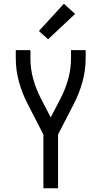

<svg xmlns="http://www.w3.org/2000/svg" viewBox="-20 -1002 540 1022"><path d="M211 0V-286L127 -449Q98 -505 81 -566.5Q64 -628 64 -691V-735H142V-691Q142 -636 156.5 -583Q171 -530 196 -481L250 -377L304 -481Q329 -530 343.5 -583Q358 -636 358 -691V-735H436V-691Q436 -628 419 -566.5Q402 -505 373 -449L289 -286V0ZM236 -793 187 -837 320 -982 380 -928Z"/></svg>

Font: Iosevka Julsh Curly
Style: Regular
Weight: 400
Designer: Belleve Invis
Foundry: Belleve Invis
Version: Version 15.0.2; ttfautohint (v1.8.4)